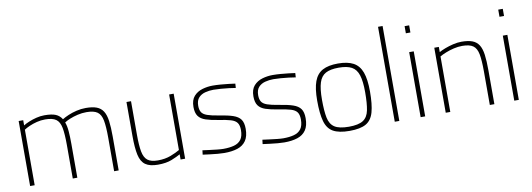

<svg xmlns="http://www.w3.org/2000/svg" viewBox="-58 -1088 4031 1454"><g transform="rotate(-10 1958.0 -360.5)"><path d="M79 0V-500H114V-460Q131 -471 157.5 -482Q184 -493 215.5 -501Q247 -509 278 -509Q334 -509 364 -496.5Q394 -484 412 -455Q431 -467 460 -479.5Q489 -492 524.5 -500.5Q560 -509 596 -509Q647 -509 679 -497Q711 -485 729 -457Q747 -429 753.5 -381Q760 -333 760 -260V0H725V-258Q725 -343 716 -390.5Q707 -438 679.5 -457.5Q652 -477 596 -477Q561 -477 527.5 -469Q494 -461 467 -450Q440 -439 424 -428Q435 -400 438.5 -358Q442 -316 442 -260V0H407V-258Q407 -343 398 -390.5Q389 -438 361.5 -457.5Q334 -477 278 -477Q245 -477 213.5 -469Q182 -461 156 -449.5Q130 -438 114 -427V0Z M1061 9Q999 9 965.5 -14.5Q932 -38 920 -92.5Q908 -147 908 -240V-500H943V-242Q943 -160 952 -112Q961 -64 987.5 -43.5Q1014 -23 1066 -23Q1122 -23 1166 -40Q1210 -57 1236 -73V-500H1271V0H1236V-40Q1210 -25 1167.5 -8Q1125 9 1061 9Z M1572 9Q1551 9 1521 6.5Q1491 4 1460.5 0Q1430 -4 1407 -7L1411 -40Q1434 -37 1464 -33Q1494 -29 1523 -26Q1552 -23 1570 -23Q1617 -23 1652 -32.5Q1687 -42 1706 -67.5Q1725 -93 1725 -141Q1725 -177 1711 -196.5Q1697 -216 1663.5 -226Q1630 -236 1570 -245Q1512 -254 1474.5 -266.5Q1437 -279 1419 -304Q1401 -329 1401 -375Q1401 -428 1427 -457Q1453 -486 1492.5 -497.5Q1532 -509 1572 -509Q1600 -509 1632 -506.5Q1664 -504 1694 -500.5Q1724 -497 1744 -494L1742 -461Q1720 -465 1690 -468.5Q1660 -472 1628.5 -474.5Q1597 -477 1572 -477Q1540 -477 1509 -469Q1478 -461 1458 -439.5Q1438 -418 1438 -377Q1438 -346 1449.5 -327.5Q1461 -309 1492 -298Q1523 -287 1580 -278Q1646 -268 1686 -254.5Q1726 -241 1744 -216Q1762 -191 1762 -144Q1762 -86 1739 -52.5Q1716 -19 1673.5 -5Q1631 9 1572 9Z M2033 9Q2012 9 1982 6.5Q1952 4 1921.5 0Q1891 -4 1868 -7L1872 -40Q1895 -37 1925 -33Q1955 -29 1984 -26Q2013 -23 2031 -23Q2078 -23 2113 -32.5Q2148 -42 2167 -67.5Q2186 -93 2186 -141Q2186 -177 2172 -196.5Q2158 -216 2124.5 -226Q2091 -236 2031 -245Q1973 -254 1935.5 -266.5Q1898 -279 1880 -304Q1862 -329 1862 -375Q1862 -428 1888 -457Q1914 -486 1953.5 -497.5Q1993 -509 2033 -509Q2061 -509 2093 -506.5Q2125 -504 2155 -500.5Q2185 -497 2205 -494L2203 -461Q2181 -465 2151 -468.5Q2121 -472 2089.5 -474.5Q2058 -477 2033 -477Q2001 -477 1970 -469Q1939 -461 1919 -439.5Q1899 -418 1899 -377Q1899 -346 1910.5 -327.5Q1922 -309 1953 -298Q1984 -287 2041 -278Q2107 -268 2147 -254.5Q2187 -241 2205 -216Q2223 -191 2223 -144Q2223 -86 2200 -52.5Q2177 -19 2134.5 -5Q2092 9 2033 9Z M2535 9Q2453 9 2409 -16Q2365 -41 2348.5 -100Q2332 -159 2332 -259Q2332 -352 2352 -406.5Q2372 -461 2416.5 -485Q2461 -509 2535 -509Q2609 -509 2653.5 -485Q2698 -461 2718 -406.5Q2738 -352 2738 -259Q2738 -159 2721.5 -100Q2705 -41 2661.5 -16Q2618 9 2535 9ZM2535 -23Q2609 -23 2644.5 -46Q2680 -69 2690.5 -121Q2701 -173 2701 -259Q2701 -343 2686 -390.5Q2671 -438 2635 -457.5Q2599 -477 2535 -477Q2471 -477 2435 -457.5Q2399 -438 2384 -390.5Q2369 -343 2369 -259Q2369 -173 2379.5 -121Q2390 -69 2425.5 -46Q2461 -23 2535 -23Z M2883 0V-730H2918V0Z M3082 0V-500H3117V0ZM3082 -645V-700H3117V-645Z M3275 0V-500H3310V-460Q3329 -471 3358 -482Q3387 -493 3420.5 -501Q3454 -509 3485 -509Q3536 -509 3568 -497Q3600 -485 3618 -457Q3636 -429 3642.5 -381Q3649 -333 3649 -260V0H3614V-258Q3614 -343 3605 -390.5Q3596 -438 3568.5 -457.5Q3541 -477 3485 -477Q3453 -477 3419.5 -469Q3386 -461 3357.5 -449.5Q3329 -438 3310 -427V0Z M3802 0V-500H3837V0ZM3802 -645V-700H3837V-645Z"/></g></svg>

Font: Cairo Play ExtraLight
Style: Regular
Weight: 250
Version: Version 3.119